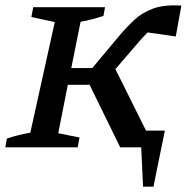

<svg xmlns="http://www.w3.org/2000/svg" viewBox="-24 -554 714 722"><path d="M-4 0 2 -33Q22 -40 44.5 -45.5Q67 -51 90 -55L182 -471L94 -490L101 -527H371L365 -494Q346 -488 324 -482Q302 -476 279 -472L244 -298H323L425 -420Q452 -452 481.5 -479.5Q511 -507 552.5 -522Q594 -537 658 -533L637 -417L531 -432Q521 -422 510.5 -410.5Q500 -399 489 -386L410 -294L525 -63H596L553 148H514L507 0H428L313 -235H231L195 -53L275 -37L268 0Z"/></svg>

Font: Piazzolla SC Medium
Style: Italic
Weight: 500
Italic angle: -11.3°
Designer: Juan Pablo del Peral
Foundry: Huerta Tipografica
Version: Version 1.330